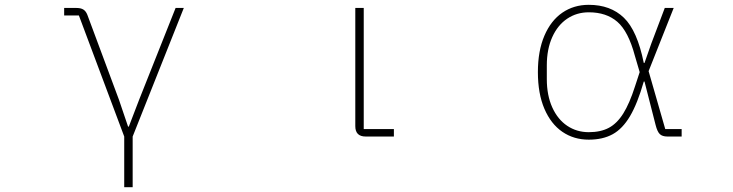

<svg xmlns="http://www.w3.org/2000/svg" viewBox="-20 -566 3040 796"><path d="M495 210V0L307 -502H246V-533H297Q315 -533 325.5 -526.5Q336 -520 342 -505L473 -153L511 -41H514L557 -153L708 -533H742L530 0V210Z M1496 0Q1453 0 1453 -43V-533H1488V-31H1613V0Z M2210 -267Q2210 -355 2237 -418Q2264 -481 2311.5 -513.5Q2359 -546 2421 -546Q2511 -546 2566.5 -492.5Q2622 -439 2649 -305H2652L2680 -385L2736 -533H2773L2669 -271L2738 -31H2806V0H2747Q2726 0 2715.5 -10Q2705 -20 2698 -48L2652 -228H2649Q2623 -137 2592 -84.5Q2561 -32 2520 -9.5Q2479 13 2421 13Q2359 13 2311.5 -19.5Q2264 -52 2237 -115Q2210 -178 2210 -267ZM2613 -209 2632 -267 2612 -335Q2585 -436 2539.5 -475.5Q2494 -515 2421 -515Q2371 -515 2331.5 -488.5Q2292 -462 2269.5 -412Q2247 -362 2247 -295V-238Q2247 -171 2269.5 -121Q2292 -71 2331.5 -44.5Q2371 -18 2421 -18Q2470 -18 2504 -36Q2538 -54 2564 -95.5Q2590 -137 2613 -209Z"/></svg>

Font: IBM Plex Sans JP ExtraLight
Style: Regular
Weight: 200
Designer: Mike Abbink; Paul van der Laan; Pieter van Rosmalen; Wujin Sim; Yejin Wi; Jinhee Kim; Boomi Park; Yona Kim; Kichan Ma
Foundry: Sandoll Inc.
Version: Version 1.001